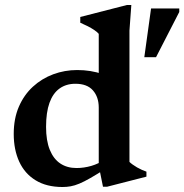

<svg xmlns="http://www.w3.org/2000/svg" viewBox="-20 -737 738 769"><path d="M375.5 -306Q375.5 -348.5 352.2 -375Q329 -401.5 282 -401.5Q245 -401.5 218.5 -382.5Q192 -363.5 178.2 -325.2Q164.5 -287 164.5 -229Q164.5 -173.5 179.5 -136.8Q194.5 -100 221.8 -82Q249 -64 286.5 -64Q316 -64 345.5 -72.5Q375 -81 403 -100V-61Q367.5 -38.5 342.2 -24Q317 -9.5 297.8 -1.5Q278.5 6.5 262.8 9.2Q247 12 230.5 12Q166.5 12 122.8 -14.8Q79 -41.5 57 -89.5Q35 -137.5 35 -200.5Q35 -262 55.5 -309.5Q76 -357 111.8 -389.8Q147.5 -422.5 193.2 -439.5Q239 -456.5 289 -456.5Q316.5 -456.5 341.5 -452.5Q366.5 -448.5 392.8 -439.8Q419 -431 450 -416L375.5 -400V-601.5Q368.5 -609.5 357.2 -617Q346 -624.5 331.8 -631.8Q317.5 -639 301.5 -646V-669L488.5 -717H506L498.5 -614.5V-88.5Q503.5 -83.5 511.5 -77.8Q519.5 -72 529 -66.5Q538.5 -61 548 -56.8Q557.5 -52.5 566.5 -49.5V-29.5L408.5 11H392.5L375.5 -73ZM558 -508 585 -703H698V-689L605 -508Z"/></svg>

Font: Newsreader 16pt SemiBold
Style: Regular
Weight: 600
Designer: Hugues Gentile
Foundry: Production Type
Version: Version 1.003